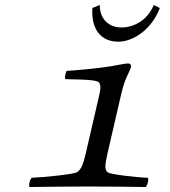

<svg xmlns="http://www.w3.org/2000/svg" viewBox="-20 -747 680 769"><path d="M379.8 -727 350.1 -715C344.4 -630 383.9 -580 453.9 -580C512.9 -580 588.2 -629 620.1 -715L595.8 -727C572.5 -669 519.1 -637 467.1 -637C413.1 -637 378.6 -674 379.8 -727ZM410.9 -134 465.9 -372C481.5 -439.8 499.4 -456.5 504.8 -480C506.3 -486.5 500.6 -493 493.8 -493C482.6 -493 453.4 -486.7 425.5 -481.9C378 -473.7 291.3 -465.8 246.9 -463C241.9 -454.5 239.1 -438 241.3 -430C336.3 -428 371.6 -426.1 377.8 -415C384.5 -403 383 -390 377 -364L323.9 -134C313.1 -87 304.7 -68 288.2 -57C275.3 -49 156.5 -37 107.1 -35C99.7 -29 93.9 -4 98.5 2C140.8 1 293 0 338 0C380 0 520.8 1 563.5 2C570.9 -4 576.7 -29 572.1 -35C518.5 -37 420.3 -49 411.2 -57C398.5 -67 399.9 -86 410.9 -134Z"/></svg>

Font: Linux Libertine Mono O
Style: Mono Oblique
Weight: 400
Italic angle: -13°
Designer: Philipp H. Poll
Foundry: Philipp H. Poll
Version: Version 5.1.7